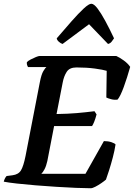

<svg xmlns="http://www.w3.org/2000/svg" viewBox="-30 -1002 713 1022"><path d="M453 0Q423 0 375 -2Q327 -4 271 -7.5Q215 -11 160 -15.5Q105 -20 60 -25Q15 -30 -10 -35Q-8 -44 -3.5 -52.5Q1 -61 5 -65L36 -69Q68 -73 81.5 -95Q95 -117 106 -172L182 -564Q190 -606 201 -624Q212 -642 217 -645H119Q117 -649 114.5 -655Q112 -661 113 -671Q119 -678 133.5 -685.5Q148 -693 161.5 -698.5Q175 -704 181 -704H589Q607 -696 629 -680Q651 -664 663 -646Q647 -589 629 -539.5Q611 -490 596 -472Q580 -469 561.5 -474Q543 -479 536 -483L538 -625Q519 -631 475.5 -637Q432 -643 377 -643Q340 -643 325 -619.5Q310 -596 304 -564L271 -395Q332 -396 378.5 -400Q425 -404 473 -410L484 -393Q478 -370 471.5 -354Q465 -338 460 -331H258L222 -145Q216 -118 207 -101Q198 -84 190 -77H425L523 -251Q546 -251 563.5 -245Q581 -239 585 -233Q580 -200 570.5 -164Q561 -128 551 -96.5Q541 -65 534 -46Q525 -38 509 -27Q493 -16 477.5 -8Q462 0 453 0ZM303 -768Q293 -771 283 -780Q273 -789 272 -798Q314 -847 351 -889Q388 -931 415.5 -956.5Q443 -982 456 -982Q470 -982 489 -957Q508 -932 530.5 -890.5Q553 -849 577 -798Q571 -789 564 -780Q557 -771 545 -768L444 -873Z"/></svg>

Font: Texturina
Style: Bold Italic
Weight: 700
Italic angle: -11°
Designer: Guillermo Torres Carreño
Foundry: Omnibus-Type
Version: Version 1.002; ttfautohint (v1.8.3)